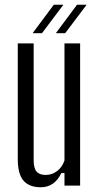

<svg xmlns="http://www.w3.org/2000/svg" viewBox="-20 -783 411 810"><path d="M152 7Q104 7 79.5 -20.5Q55 -48 55 -112V-600H122V-107Q122 -74 134 -59.5Q146 -45 173 -45Q199 -45 220.5 -61Q242 -77 252 -106V-600H318V0H252V-53H239Q210 7 152 7ZM255 -643H217V-645L305 -763H344V-761ZM119 -643V-645L207 -763H246V-761L157 -643Z"/></svg>

Font: Big Shoulders Display
Style: Regular
Weight: 400
Designer: Patric King
Foundry: XO Type Co
Version: Version 1.000; ttfautohint (v1.8.2)